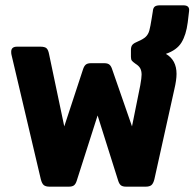

<svg xmlns="http://www.w3.org/2000/svg" viewBox="-20 -700 729 720"><path d="M133 -28 23 -495Q22 -499 22 -506Q22 -525 44 -525H131Q148 -525 154.5 -519Q161 -513 164 -497L221 -226L291 -439Q295 -452 301.5 -457.5Q308 -463 321 -463H371Q384 -463 390.5 -457.5Q397 -452 401 -439L475 -226L506 -380Q511 -408 511 -420Q511 -434 506 -443.5Q501 -453 488 -461Q478 -468 474.5 -472.5Q471 -477 471 -487V-513Q471 -526 477 -532.5Q483 -539 498 -545Q517 -553 526.5 -562Q536 -571 540 -585.5Q544 -600 549 -632L553 -657Q554 -670 560 -675Q566 -680 579 -680H668Q692 -680 689 -658L684 -616Q678 -569 660.5 -540.5Q643 -512 602 -498Q642 -475 642 -423Q642 -400 634 -366L559 -28Q555 -12 548 -6Q541 0 526 0H453Q440 0 433.5 -5Q427 -10 423 -23L346 -267L268 -23Q264 -10 257.5 -5Q251 0 238 0H166Q151 0 144 -6Q137 -12 133 -28Z"/></svg>

Font: Mitr Medium
Style: Regular
Weight: 500
Designer: Thanarat Vachiruckul
Foundry: Cadson Demak
Version: Version 1.003